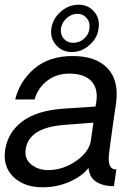

<svg xmlns="http://www.w3.org/2000/svg" viewBox="-24 -797 588 822"><path d="M284.2 -574.2Q242.2 -574.2 216.1 -604Q189.9 -633.8 195.8 -674.8Q201.7 -716.8 235.8 -746.8Q270 -776.9 313 -776.9Q354 -776.9 379.4 -746.8Q404.8 -716.8 397.9 -674.8Q393.1 -633.8 359.1 -604Q325.2 -574.2 284.2 -574.2ZM236.8 -674.8Q233.9 -648.9 249 -631.3Q264.2 -613.8 290 -613.8Q315.9 -613.8 335.9 -631.3Q356 -648.9 358.9 -674.8Q362.8 -700.7 347.4 -719.2Q332 -737.8 307.1 -737.8Q282.2 -737.8 261.7 -719.5Q241.2 -701.2 236.8 -674.8ZM159.2 4.9Q79.1 4.9 33.4 -39.6Q-12.2 -84 -2 -154.8Q9.3 -230 71.5 -277.1Q133.8 -324.2 250 -332L384.8 -340.8L388.2 -358.9Q397 -419.9 366 -450.9Q335 -481.9 272.9 -481.9Q217.8 -481.9 178 -451.4Q138.2 -420.9 124 -371.1H41Q60.1 -449.2 123 -503.2Q186 -557.1 287.1 -557.1Q387.2 -557.1 436.5 -504.6Q485.8 -452.1 473.1 -356.9Q467.3 -316.9 460.2 -268.6Q453.1 -220.2 448.5 -184.1Q443.8 -147.9 443.8 -147Q432.6 -69.8 474.1 -71.8L463.9 0Q451.7 0 434.1 -2Q359.9 -14.2 355 -78.1Q327.1 -42 273.2 -18.6Q219.2 4.9 159.2 4.9ZM182.1 -68.8Q243.2 -68.8 297.6 -105Q352.1 -141.1 363.8 -188L376 -272L249 -262.2Q98.1 -250 85.9 -157.2Q80.1 -117.2 109.6 -93Q139.2 -68.8 182.1 -68.8Z"/></svg>

Font: Oakes Grotesk
Style: Italic
Weight: 400
Designer: Samuel Oakes
Foundry: Samuel Oakes
Version: Version 1.0 | wf-rip DC20170320